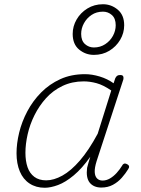

<svg xmlns="http://www.w3.org/2000/svg" viewBox="-20 -869 663 906"><path d="M191 17Q150 17 119.5 -3Q89 -23 73.5 -60Q58 -97 58 -146Q58 -192 70.5 -243.5Q83 -295 109 -344Q135 -393 174 -432.5Q213 -472 264.5 -495.5Q316 -519 381 -519Q414 -519 450.5 -508Q487 -497 516 -476L524 -500Q528 -508 533 -511.5Q538 -515 547 -515Q559 -515 561.5 -508.5Q564 -502 562 -494L436 -109Q426 -77 427 -57Q428 -37 438 -27Q448 -17 464 -17Q482 -17 499 -27Q516 -37 530.5 -53Q545 -69 556 -87Q559 -94 565 -96.5Q571 -99 580 -94Q588 -90 589 -84Q590 -78 585 -71Q573 -51 555 -30.5Q537 -10 513 3Q489 16 458 16Q440 16 426 10Q412 4 403 -7.5Q394 -19 391 -36.5Q388 -54 391 -77Q394 -90 398 -103Q402 -116 406 -129Q367 -74 328 -41.5Q289 -9 254 4Q219 17 191 17ZM100 -148Q100 -109 110 -80Q120 -51 142 -34.5Q164 -18 198 -18Q234 -18 274.5 -40.5Q315 -63 357 -111.5Q399 -160 441 -238L505 -442Q467 -468 435.5 -476.5Q404 -485 375 -485Q320 -485 275 -463.5Q230 -442 197.5 -406Q165 -370 143 -326Q121 -282 110.5 -235.5Q100 -189 100 -148ZM423 -610Q384 -610 353.5 -635Q323 -660 323 -709Q323 -745 341.5 -777Q360 -809 392.5 -829Q425 -849 466 -849Q505 -849 535.5 -823.5Q566 -798 566 -750Q566 -713 547 -681Q528 -649 496 -629.5Q464 -610 423 -610ZM423 -645Q453 -645 476.5 -660.5Q500 -676 513 -700Q526 -724 526 -750Q526 -782 508 -798Q490 -814 466 -814Q435 -814 412 -798.5Q389 -783 376 -759Q363 -735 363 -709Q363 -677 381 -661Q399 -645 423 -645Z"/></svg>

Font: Playwrite MX Thin
Style: Regular
Weight: 250
Designer: Veronika Burian, José Scaglione
Foundry: TypeTogether
Version: Version 1.002